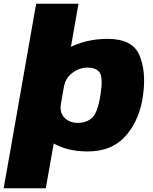

<svg xmlns="http://www.w3.org/2000/svg" viewBox="-68 -805 817 1025"><path d="M-48.5 200H176.5L291 -446.5H66.5ZM-13 0H193L227.5 -81L351 -785H125ZM400 3.5Q532.5 3.5 606.5 -83.5Q680.5 -170.5 696.5 -303Q712.5 -427 675.5 -512.2Q638.5 -597.5 506 -597.5Q391.5 -597.5 296 -547.8Q200.5 -498 188.5 -432L273.5 -342.5Q282 -389 319 -416.5Q356 -444 399 -444Q446.5 -444 464.5 -416.8Q482.5 -389.5 468.5 -299.5Q454 -204.5 424.2 -176.8Q394.5 -149 347 -149Q304 -149 276.5 -176.2Q249 -203.5 257.5 -252L141 -161Q129.5 -95 207.5 -45.8Q285.5 3.5 400 3.5Z"/></svg>

Font: Anybody Black
Style: Italic
Weight: 900
Italic angle: -10°
Designer: Tyler Finck
Foundry: Etcetera Type Company
Version: Version 1.113;gftools[0.9.25]